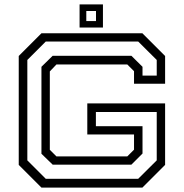

<svg xmlns="http://www.w3.org/2000/svg" viewBox="-20 -851 834 871"><path d="M168 0 65 -103V-597L168 -700H626L729 -597V-471H588V-528L557.5 -558.5H236L206 -527V-171.5L236 -141.5H557.5L588 -172V-241H376V-382H729V-103L626 0ZM187.5 -40H607L691 -123.5V-343H415V-278.5H626.5V-154.5L576 -104H219L168 -153.5V-548L219 -598H576L626.5 -548V-508H691V-579L607 -662.5H187.5L104 -579V-123.5ZM341 -726V-831H447V-726ZM371.5 -755.5H415.5V-801H371.5Z"/></svg>

Font: Tourney Expanded
Style: Regular
Weight: 400
Width: 7
Designer: Tyler Finck
Foundry: Etcetera Type Co
Version: Version 1.010; ttfautohint (v1.8.3)